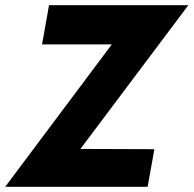

<svg xmlns="http://www.w3.org/2000/svg" viewBox="-42 -720 746 740"><path d="M120 -549H389L-22 0H527L553 -145L268 -146L684 -700H147Z"/></svg>

Font: Jost
Style: Bold Italic
Weight: 700
Italic angle: -5°
Version: Version 3.710